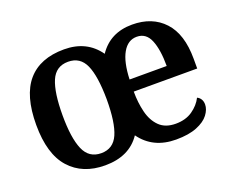

<svg xmlns="http://www.w3.org/2000/svg" viewBox="-95 -704 1050 870"><g transform="rotate(-20 430.0 -269.0)"><path d="M278 10Q170 10 108 -59Q46 -128 46 -269Q46 -410 105.5 -479Q165 -548 281 -548Q390 -548 448 -466Q503 -548 609 -548Q706 -548 762.5 -487Q819 -426 819 -307V-260H513Q513 -206 524.5 -160Q536 -114 564.5 -86Q593 -58 643 -58Q691 -58 724 -81Q757 -104 773 -136Q784 -131 790.5 -120.5Q797 -110 797 -95Q797 -71 778.5 -46.5Q760 -22 720.5 -6Q681 10 620 10Q509 10 450 -72Q395 10 278 10ZM280 -48Q338 -48 362 -102.5Q386 -157 386 -270Q385 -382 361 -435.5Q337 -489 279 -489Q220 -489 196.5 -434Q173 -379 173 -269Q173 -160 197 -104Q221 -48 280 -48ZM693 -318Q693 -397 674 -443Q655 -489 610 -489Q567 -489 542 -445Q517 -401 514 -318Z"/></g></svg>

Font: Noto Serif Thai SemiCondensed SemiBold
Style: Regular
Weight: 600
Width: 4
Designer: Monotype Design Team
Foundry: Monotype Imaging Inc.
Version: Version 2.002; ttfautohint (v1.8.4.7-5d5b)